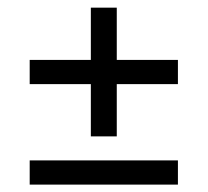

<svg xmlns="http://www.w3.org/2000/svg" viewBox="-20 -567 556 514"><path d="M59.5 -72.8V-137.6H456.3V-72.8ZM292.6 -201.9H223.2V-546.5H292.6ZM59.5 -341.8V-406.6H456.3V-341.8Z"/></svg>

Font: Anek Bangla Medium
Style: Regular
Weight: 500
Designer: Sulekha Rajkumar (Bangla), Yesha Goshar (Latin)
Foundry: Ek Type
Version: Version 1.003